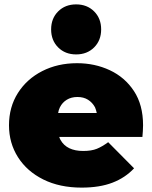

<svg xmlns="http://www.w3.org/2000/svg" viewBox="-20 -845 693 875"><path d="M352 10Q252 10 177.5 -27Q103 -64 62 -128.5Q21 -193 21 -274Q21 -357 61.5 -421Q102 -485 172.5 -521Q243 -557 331 -557Q412 -557 480.5 -525Q549 -493 590.5 -430Q632 -367 632 -274Q632 -262 631 -247.5Q630 -233 629 -221H250Q252 -214 256 -207Q270 -182 296 -169.5Q322 -157 359 -157Q397 -157 421.5 -167Q446 -177 473 -197L591 -78Q551 -35 492.5 -12.5Q434 10 352 10ZM245 -330H421Q418 -344 413 -356Q401 -378 381 -390.5Q361 -403 333 -403Q305 -403 284.5 -390.5Q264 -378 253 -356Q247 -344 245 -330ZM327 -597Q277 -597 245 -629Q213 -661 213 -711Q213 -761 245 -793Q277 -825 327 -825Q377 -825 409 -793Q441 -761 441 -711Q441 -661 409 -629Q377 -597 327 -597Z"/></svg>

Font: Montserrat Thin Black
Style: Regular
Weight: 900
Version: Version 9.000